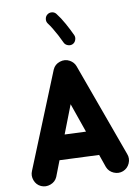

<svg xmlns="http://www.w3.org/2000/svg" viewBox="-118 -1132 907 1293"><g transform="rotate(-10 336.0 -485.5)"><path d="M55.7 80.6Q24.4 66.4 12.2 33.4Q0 0.5 13.7 -30.8L276.4 -677.2Q291 -710.4 326.7 -721.9Q362.3 -733.4 393.6 -715.8Q420.9 -700.2 431.2 -673.3L664.6 -30.8Q677.2 1 663.1 33.2Q648.9 65.4 617.2 78.1Q585.4 90.3 553.2 76.4Q521 62.5 508.3 30.8L477.5 -57.6L208.5 -68.8L167 38.6Q153.3 69.8 120.1 82Q86.9 94.2 55.7 80.6ZM347.7 -427.2 272.5 -233.4 417.5 -227.5ZM298.8 -1049.8Q312.5 -1060.5 330.6 -1058.6Q348.6 -1056.6 359.4 -1042.5Q384.8 -1010.3 409.7 -965.3Q434.6 -920.4 452.6 -880.9Q459.5 -865.2 452.9 -847.4Q446.3 -829.6 430.7 -822.8Q415 -815.9 397.5 -822.5Q379.9 -829.1 373 -844.7Q362.3 -868.7 347.7 -896.2Q333 -923.8 318.1 -948.5Q303.2 -973.1 291 -988.8Q280.3 -1002.9 282.7 -1021Q285.2 -1039.1 298.8 -1049.8Z"/></g></svg>

Font: Mikhak-DS1-FD Black
Style: Regular
Weight: 900
Designer: Amin Abedi
Version: Version 3.2